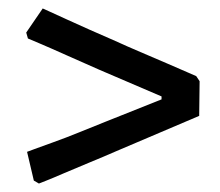

<svg xmlns="http://www.w3.org/2000/svg" viewBox="-20 -495 521 454"><path d="M72 -61 60 -68 44 -136Q44 -136 61.5 -142.5Q79 -149 107 -159Q135 -169 167 -182Q199 -195 229 -207L362 -260V-267L215 -330Q176 -347 137 -364.5Q98 -382 72 -393Q46 -404 46 -404L42 -418L81 -475Q81 -475 96.5 -468Q112 -461 137 -449.5Q162 -438 192.5 -424.5Q223 -411 253 -398Q279 -386 312 -372Q345 -358 375 -345Q405 -332 424.5 -323.5Q444 -315 444 -315L452 -303L451 -221L256 -138Q224 -124 191 -110.5Q158 -97 131.5 -85.5Q105 -74 88.5 -67.5Q72 -61 72 -61Z"/></svg>

Font: Alegreya SemiBold
Style: Regular
Weight: 600
Designer: Juan Pablo del Peral
Foundry: Huerta Tipografica
Version: Version 2.009